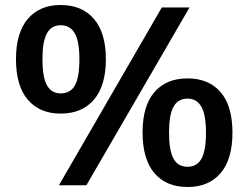

<svg xmlns="http://www.w3.org/2000/svg" viewBox="-20 -742 995 769"><path d="M44 -505Q44 -611 91.5 -666.5Q139 -722 223 -722Q308 -722 356 -666.5Q404 -611 404 -505Q404 -398 356 -342.5Q308 -287 223 -287Q139 -287 91.5 -342.5Q44 -398 44 -505ZM216 0 628 -712H739L326 0ZM298 -505Q298 -576 279.5 -608.5Q261 -641 223 -641Q186 -641 168 -608.5Q150 -576 150 -505Q150 -433 168 -400.5Q186 -368 223 -368Q262 -368 280 -400Q298 -432 298 -505ZM551 -212Q551 -318 598.5 -373Q646 -428 731 -428Q816 -428 863.5 -373Q911 -318 911 -211Q911 -104 863.5 -48.5Q816 7 731 7Q646 7 598.5 -48.5Q551 -104 551 -212ZM805 -211Q805 -282 786.5 -314.5Q768 -347 731 -347Q693 -347 675 -314.5Q657 -282 657 -211Q657 -139 675 -106.5Q693 -74 731 -74Q769 -74 787 -106.5Q805 -139 805 -211Z"/></svg>

Font: Muli
Style: Bold
Weight: 700
Designer: Vernon Adams
Foundry: Vernon Adams
Version: Version 2.001